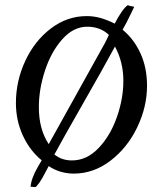

<svg xmlns="http://www.w3.org/2000/svg" viewBox="-20 -676 624 760"><path d="M145 -41.5 128.9 -13.7Q103.5 30.3 101.1 63.5H106Q108.9 63.5 111.6 64Q114.3 64.5 117.2 64.5Q122.1 64.5 124 62Q136.7 47.9 147.2 29.3Q157.7 10.7 172.9 -18.6Q194.3 -3.9 220 3.7Q245.6 11.2 271.5 11.2Q350.6 11.2 417.5 -40Q484.4 -91.3 523.2 -172.1Q562 -252.9 562 -336.4Q562 -407.2 536.6 -463.6Q511.2 -520 467.3 -556.6L465.3 -558.6Q478.5 -580.6 500 -625.5L511.2 -648.9Q509.8 -649.9 499.3 -651.6Q488.8 -653.3 486.3 -655.8Q476.1 -649.9 461.4 -628.9Q446.8 -607.9 434.1 -582.5Q405.8 -596.7 378.9 -604.5Q352.1 -612.3 323.2 -612.3Q246.1 -612.3 181.6 -563.5Q117.2 -514.6 80.1 -435.1Q43 -355.5 43 -268.6Q43 -198.7 70.8 -138.9Q98.6 -79.1 145 -41.5ZM172.9 -105.5Q133.8 -164.1 133.8 -252Q133.8 -323.2 158.4 -397.7Q183.1 -472.2 227.1 -521.2Q271 -570.3 325.7 -570.3Q351.6 -570.3 373.5 -561.8Q395.5 -553.2 411.1 -537.6L396 -506.8ZM468.3 -356.4Q468.3 -285.2 442.4 -211.7Q416.5 -138.2 369.9 -89.6Q323.2 -41 265.1 -41H264.6Q224.1 -41 195.3 -64.5Q226.6 -122.6 312.5 -272.9Q381.8 -393.6 435.1 -491.7Q468.3 -430.2 468.3 -356.4Z"/></svg>

Font: Radley
Style: Italic
Weight: 400
Italic angle: -12°
Designer: Vernon Adams
Foundry: Vernon Adams
Version: Version 1.003; ttfautohint (v1.6)